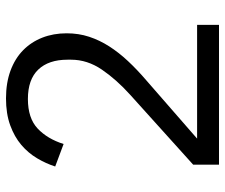

<svg xmlns="http://www.w3.org/2000/svg" viewBox="-75 -675 750 640"><g transform="rotate(-90 300.0 -355.0)"><path d="M537 0H71V-86L304 -296Q355 -342 388 -390.5Q421 -439 421 -493V-505Q421 -568 388 -602.5Q355 -637 290 -637Q226 -637 191.5 -604.5Q157 -572 140 -518L65 -546Q75 -577 92.5 -606.5Q110 -636 137 -659Q164 -682 202.5 -696Q241 -710 292 -710Q344 -710 384.5 -695Q425 -680 452.5 -653Q480 -626 494.5 -589Q509 -552 509 -508Q509 -468 497.5 -433Q486 -398 465.5 -366Q445 -334 416.5 -303.5Q388 -273 353 -243L158 -73H537Z"/></g></svg>

Font: IBM Plex Mono
Style: Regular
Weight: 400
Monospace: yes
Designer: Mike Abbink, Paul van der Laan, Pieter van Rosmalen
Foundry: Bold Monday
Version: Version 2.3